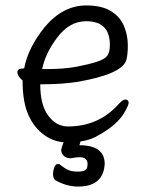

<svg xmlns="http://www.w3.org/2000/svg" viewBox="-20 -506 540 706"><path d="M214 17Q176 14 145 -8Q107 -34 85 -82Q63 -130 63 -210Q44 -226 44 -241Q44 -254 64 -254L69 -255Q83 -330 144 -406Q211 -486 297 -486Q355 -486 389 -464.5Q423 -443 436.5 -409Q450 -375 450 -340Q450 -306 445 -287Q432 -234 265 -205Q209 -196 128 -196Q128 -120 157.5 -80.5Q187 -41 230 -41Q343 -41 417 -124Q432 -140 441 -140Q453 -140 453 -128Q453 -120 440 -97Q413 -45 330 -2Q306 10 276 14V15L272 28Q365 28 365 97Q360 180 267 180Q225 180 184 157Q175 151 175 134Q175 122 179.5 109.5Q184 97 193 97Q200 97 201 100Q219 114 232 119.5Q245 125 267 125Q284 125 293 120Q302 115 302 97Q302 72 272 72Q261 72 240 76Q223 76 214 66.5Q205 57 205 45Q206 37 214 17ZM150 -252Q216 -252 260.5 -260.5Q305 -269 335 -278.5Q365 -288 374.5 -301Q384 -314 384 -341Q384 -428 297 -428Q236 -428 191.5 -369.5Q147 -311 135 -252Z"/></svg>

Font: Moon Stars Kai T HW
Style: Regular
Weight: 400
Designer: GuiWonder
Version: Version 1.101